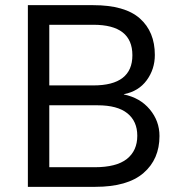

<svg xmlns="http://www.w3.org/2000/svg" viewBox="-20 -724 676 744"><path d="M88 0V-704H341Q464 -704 522 -652.5Q580 -601 580 -511Q580 -456 548.5 -413Q517 -370 460 -359V-358Q523 -345 560.5 -300Q598 -255 598 -197Q598 -107 536 -53.5Q474 0 349 0ZM171 -393H342Q493 -393 493 -510Q493 -628 342 -628H171ZM171 -76H347Q431 -76 471.5 -108Q512 -140 512 -198Q512 -254 473.5 -285Q435 -316 358 -316H171Z"/></svg>

Font: Prodigy Sans
Style: Regular
Weight: 400
Designer: Wei Huang
Foundry: Wei Huang
Version: Version 1.003; ttfautohint (v1.8.3)